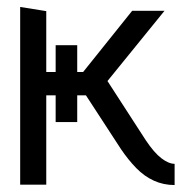

<svg xmlns="http://www.w3.org/2000/svg" viewBox="-20 -531 535 552"><path d="M482 -60Q465 -60 444 -76Q423 -92 399 -128L289 -298L453 -500H360L219 -324H202V-401H140V-324H113V-499L38 -511V0H113V-257H140V-180H202V-257H227L328 -102Q349 -71 372 -47.5Q395 -24 422.5 -11.5Q450 1 482 1Z"/></svg>

Font: Advent Pro Medium
Style: Regular
Weight: 500
Designer: VivaRado, Andreas Kalpakidis
Foundry: VivaRado, Andreas Kalpakidis
Version: Version 3.000